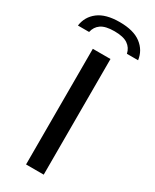

<svg xmlns="http://www.w3.org/2000/svg" viewBox="-281 -1003 860 1064"><g transform="rotate(30 148.5 -471.5)"><path d="M91.5 0V-740H204.5V0ZM147.5 -943Q236.5 -943 284.5 -906.5Q332.5 -870 340.5 -810.5H269Q261.5 -845.5 233 -865Q204.5 -884.5 147.5 -884.5Q90.5 -884.5 62.5 -865.2Q34.5 -846 27 -810.5H-44.5Q-36.5 -870 11 -906.5Q58.5 -943 147.5 -943Z"/></g></svg>

Font: Encode Sans Expanded Medium
Style: Regular
Weight: 500
Width: 7
Designer: Multiple Designers
Foundry: Impallari Type
Version: Version 2.000